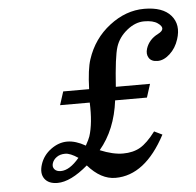

<svg xmlns="http://www.w3.org/2000/svg" viewBox="-47 -628 715 699"><g transform="rotate(-5 310.5 -278.0)"><path d="M219.2 -60.5Q190.9 -79.6 172.4 -79.6Q153.8 -79.6 141.4 -70.8Q128.9 -62 124.8 -49.1Q120.6 -36.1 128.2 -27.1Q135.7 -18.1 151.4 -18.1Q183.6 -18.1 219.2 -60.5ZM370.6 -257.3Q357.4 -150.9 298.8 -81.5Q345.7 -62 382.6 -62Q419.4 -62 445.6 -77.1Q471.7 -92.3 502 -132.3L531.2 -118.2Q456.1 23.9 347.7 23.9Q294.4 23.9 247.1 -30.3Q183.6 23.9 135.7 23.9Q103 23.9 88.6 3.9Q74.2 -16.1 84.7 -48.6Q95.2 -81.1 123.8 -102.1Q152.3 -123 183.3 -123Q214.4 -123 250 -102.5Q262.2 -124.5 265.6 -134.8Q280.8 -182.1 277.8 -257.3H169.4L185.1 -306.2H279.8Q282.2 -378.9 293.9 -414.1Q317.9 -487.8 377.7 -533.9Q437.5 -580.1 504.9 -580.1Q572.3 -580.1 602.1 -545.7Q631.8 -511.2 614.7 -459Q604.5 -427.2 582.3 -407Q560.1 -386.7 537.4 -386.7Q514.6 -386.7 505.6 -401.1Q496.6 -415.5 502.9 -435.1Q513.7 -467.8 547.1 -484.6Q580.6 -501.5 549.8 -522.9Q533.2 -534.7 500.7 -534.7Q468.3 -534.7 437.7 -510Q407.2 -485.4 396 -450.9Q384.8 -416.5 377.4 -306.2H502.4L486.8 -257.3Z"/></g></svg>

Font: RIT Rachana
Style: Bold Italic
Weight: 700
Designer: Hussain KH
Version: 1.4.7